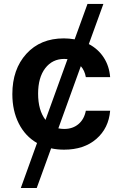

<svg xmlns="http://www.w3.org/2000/svg" viewBox="-20 -747 619 972"><path d="M503.4 -727.1 429.7 -523.9Q477.1 -499 505.1 -455.8Q533.2 -412.6 537.6 -356.4H414.6Q408.7 -390.1 389.2 -412.1L275.4 -97.2Q290 -94.2 305.2 -94.2Q348.1 -94.2 377.2 -118.7Q406.2 -143.1 414.6 -186.5H537.6Q530.3 -98.1 467.8 -43.7Q405.3 10.7 304.2 10.7Q270 10.7 238.8 3.9L166 204.6H85.4L167.5 -22.9Q107.4 -57.6 75 -122.1Q42.5 -186.5 42.5 -270.5Q42.5 -396.5 113.5 -474.6Q184.6 -552.7 303.2 -552.7Q328.6 -552.7 357.9 -547.9L422.9 -727.1ZM321.8 -447.8Q311 -448.7 305.2 -448.7Q245.1 -448.7 209 -401.6Q172.9 -354.5 172.9 -272.9Q172.9 -188.5 210.4 -140.1Z"/></svg>

Font: Interop SemBd
Style: Regular
Weight: 600
Designer: Rasmus Andersson, Google, Jang Haemin
Foundry: jhaemin
Version: Version 1.007